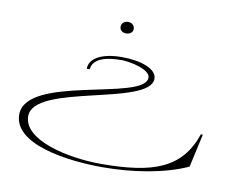

<svg xmlns="http://www.w3.org/2000/svg" viewBox="-79 -641 1222 951"><g transform="rotate(10 532.5 -165.5)"><path d="M492 -354C395 -354 330 -322 330 -267H345C350 -326 425 -339 492 -339C536 -339 639 -318 639 -276C639 -158 40 -186 40 14C40 163 312 200 491 200C641 200 801 175 916 122L953 -45H943C882 135 743 185 480 185C318 185 85 136 85 14C85 -150 669 -138 669 -276C669 -325 590 -354 492 -354ZM492 -531C475 -531 459 -521 459 -501C459 -482 475 -473 492 -473C508 -473 525 -482 525 -501C525 -521 508 -531 492 -531Z"/></g></svg>

Font: Sprat Extended Thin
Style: Regular
Weight: 100
Width: 9
Designer: Ethan Nakache
Foundry: Collletttivo
Version: Version 2.000;Glyphs 3.2 (3217)